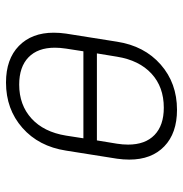

<svg xmlns="http://www.w3.org/2000/svg" viewBox="-5 -595 610 640"><g transform="rotate(-90 300.0 -275.0)"><path d="M88 -149Q88 -169 91 -190L118 -360Q132 -451 194 -505.5Q256 -560 345 -560Q423 -560 467 -517Q511 -474 511 -401Q511 -381 508 -360L481 -190Q467 -99 405 -44.5Q343 10 254 10Q176 10 132 -32.5Q88 -75 88 -149ZM159 -302H449L458 -360Q461 -380 461 -397Q461 -454 429 -485Q397 -516 338 -516Q270 -516 225 -475Q180 -434 168 -360ZM431 -190 442 -257H152L141 -190Q138 -171 138 -153Q138 -96 170 -65Q202 -34 261 -34Q330 -34 374.5 -75Q419 -116 431 -190Z"/></g></svg>

Font: JetBrains Mono Extra Light
Style: Italic
Weight: 200
Italic angle: -9°
Monospace: yes
Designer: Philipp Nurullin, Konstantin Bulenkov
Foundry: JetBrains
Version: 2.002